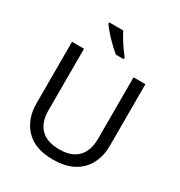

<svg xmlns="http://www.w3.org/2000/svg" viewBox="-217 -1156 1165 1246"><g transform="rotate(30 365.5 -533.0)"><path d="M640 -318Q640 -244 610 -184.5Q580 -125 518.5 -90.5Q457 -56 362 -56Q229 -56 159.5 -128.5Q90 -201 90 -320V-780H180V-317Q180 -230 226.5 -182Q273 -134 367 -134Q432 -134 472.5 -157.5Q513 -181 532 -222.5Q551 -264 551 -318V-780H640ZM341 -1010Q352 -988 368.5 -960.5Q385 -933 403.5 -907Q422 -881 437 -862V-850H378Q361 -864 340 -883.5Q319 -903 298.5 -924.5Q278 -946 261.5 -966Q245 -986 236 -1000V-1010Z"/></g></svg>

Font: Noto Sans Malayalam UI
Style: Regular
Weight: 400
Designer: Jelle Bosma - Monotype Design Team
Foundry: Monotype Imaging Inc.
Version: Version 2.104